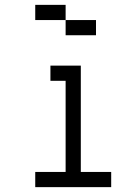

<svg xmlns="http://www.w3.org/2000/svg" viewBox="-20 -770 540 790"><path d="M250 -687.5H125V-750H250ZM125 -62.5H250V-437.5H187.5V-500H312.5V-62.5H437.5V0H125ZM250 -687.5H375V-625H250Z"/></svg>

Font: ChillBitmapSE 16px
Style: Regular
Weight: 400
Designer: Designed by Warren2060
Foundry: ChillType
Version: Version 1.000